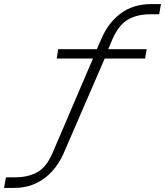

<svg xmlns="http://www.w3.org/2000/svg" viewBox="-28 -733 809 941"><path d="M-8 188 1 136H46Q109 136 154 111.5Q199 87 229 18L431 -454L442 -446H250L257 -492H456L441 -479L469 -543Q502 -621 563.5 -667Q625 -713 713 -713H761L752 -663H707Q645 -663 600 -637.5Q555 -612 524 -543L497 -479L488 -492H691L683 -446H465L489 -455L284 18Q263 67 228.5 105.5Q194 144 147 166Q100 188 40 188Z"/></svg>

Font: Nunito Sans 7pt Expanded ExtraLight
Style: Italic
Weight: 250
Width: 7
Italic angle: -9°
Designer: Vernon Adams
Foundry: Vernon Adams
Version: Version 3.101;gftools[0.9.27]